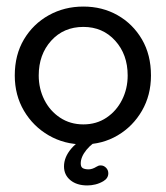

<svg xmlns="http://www.w3.org/2000/svg" viewBox="-20 -430 505 585"><path d="M234 10Q176 10 128.5 -17.5Q81 -45 53 -92.5Q25 -140 25 -200Q25 -263 53 -310Q81 -357 128.5 -383.5Q176 -410 234 -410Q292 -410 338.5 -383.5Q385 -357 412.5 -310Q440 -263 440 -200Q440 -140 412.5 -92.5Q385 -45 338.5 -17.5Q292 10 234 10ZM234 -51Q274 -51 304.5 -71.5Q335 -92 352 -126Q369 -160 369 -200Q369 -264 331 -306Q293 -348 234 -348Q174 -348 136 -306Q98 -264 98 -200Q98 -160 115 -126Q132 -92 163 -71.5Q194 -51 234 -51ZM246 135Q214 135 194.5 119Q175 103 175 77Q175 49 197 23Q219 -3 260 -20L292 -11Q261 5 243.5 26.5Q226 48 226 68Q226 79 232.5 82.5Q239 86 250 86Q261 86 274 78Q277 76 280 75Q283 74 287 74Q296 74 303 81Q310 88 310 98Q310 113 295 122Q283 129 270.5 132Q258 135 246 135Z"/></svg>

Font: Dongle
Style: Regular
Weight: 400
Designer: Yanghee Ryu
Foundry: Yanghee Ryu
Version: Version 2.000